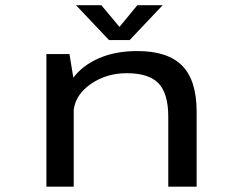

<svg xmlns="http://www.w3.org/2000/svg" viewBox="-20 -704 890 724"><path d="M593.5 -684.5 469 -553H391L266.5 -684.5H362L430.5 -602.5L498 -684.5ZM155 0V-500H242L256.5 -411Q292 -458 354 -484.8Q416 -511.5 498 -511.5Q612.5 -511.5 667 -456.2Q721.5 -401 721.5 -283V0H614.5V-263.5Q614.5 -351.5 577.8 -389.8Q541 -428 458 -428Q382 -428 323.8 -388.2Q265.5 -348.5 258 -290V0Z"/></svg>

Font: League Mono Wide
Style: Regular
Weight: 400
Width: 8
Designer: Tyler Finck
Foundry: The League of Moveable Type / Tyler Finck
Version: Version 2.210